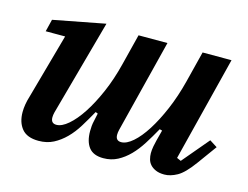

<svg xmlns="http://www.w3.org/2000/svg" viewBox="-80 -662 1034 802"><g transform="rotate(15 436.5 -261.0)"><path d="M141 12Q91 12 68.5 -15.5Q46 -43 46 -87Q46 -120 58 -158L136 -438H52L65 -491L289 -534L175 -120Q172 -108 172 -98Q172 -72 196 -72Q219 -72 247 -96Q275 -120 302.5 -162Q330 -204 355 -261.5Q380 -319 397 -387L431 -522H556L455 -120Q452 -108 452 -98Q452 -72 476 -72Q499 -72 526.5 -96Q554 -120 581 -162.5Q608 -205 632.5 -262.5Q657 -320 674 -387L708 -522H833L719 -69L737 -61L834 -176L867 -155L806 -71Q769 -20 740 -4Q711 12 685 12Q663 12 648 5.5Q633 -1 624 -11Q615 -21 611.5 -34Q608 -47 608 -60Q608 -74 611 -90Q614 -106 617 -117L629 -163L618 -166Q598 -130 577.5 -97.5Q557 -65 533.5 -41Q510 -17 482.5 -2.5Q455 12 421 12Q378 12 358.5 -13Q339 -38 339 -83Q339 -94 340 -105.5Q341 -117 344 -129L351 -162L341 -166Q321 -130 301 -97.5Q281 -65 257 -41Q233 -17 205 -2.5Q177 12 141 12Z"/></g></svg>

Font: IBM Plex Serif SemiBold
Style: Italic
Weight: 600
Italic angle: -14°
Designer: Mike Abbink, Paul van der Laan, Pieter van Rosmalen
Foundry: Bold Monday
Version: Version 2.5